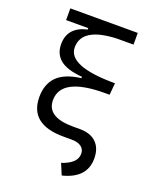

<svg xmlns="http://www.w3.org/2000/svg" viewBox="-173 -829 933 1160"><g transform="rotate(20 293.0 -248.5)"><path d="M299.8 9.8Q80.1 9.8 80.1 -166Q80.1 -248.5 127.7 -297.1Q175.3 -345.7 280.8 -359.4V-367.7Q182.1 -376 138.4 -411.9Q94.7 -447.8 94.7 -511.2Q94.7 -620.6 215.8 -648.4V-657.2H73.2V-732.4H506.8V-657.2H402.3Q178.7 -649.4 178.7 -521Q178.7 -399.4 481.4 -399.4L474.6 -323.2H444.8Q164.1 -323.2 164.1 -175.8Q164.1 -66.9 332.5 -66.9H377Q445.3 -66.9 482.4 -30.8Q519.5 5.4 519.5 71.3Q519.5 197.3 369.6 234.4L339.8 163.6Q385.3 149.4 410.4 126Q435.5 102.5 435.5 71.3Q435.5 42 413.6 25.9Q391.6 9.8 351.1 9.8Z"/></g></svg>

Font: Cascadia Mono SemiLight
Style: Regular
Weight: 350
Monospace: yes
Designer: Aaron Bell
Foundry: Saja Typeworks
Version: Version 2404.023; ttfautohint (v1.8.4)